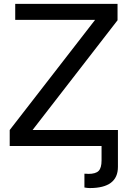

<svg xmlns="http://www.w3.org/2000/svg" viewBox="-20 -749 655 985"><path d="M583 -729V-645L147 -82H585V106.9Q585 215.8 440.9 215.8Q427.7 215.8 413.1 212.9V142.1Q418 142.1 422.6 142.3Q427.2 142.6 429.7 142.8Q432.1 143.1 433.1 143.1Q470.7 143.1 485.8 127.9Q501 112.8 501 74.2V0H29.8V-82L467.8 -647H58.1V-729Z"/></svg>

Font: Miedinger*
Style: Book
Weight: 400
Version: Version 001.000